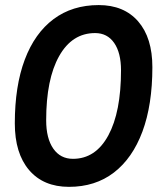

<svg xmlns="http://www.w3.org/2000/svg" viewBox="-20 -723 626 753"><path d="M250.5 9.8Q150.4 9.8 94.2 -55.9Q38.1 -121.6 38.1 -239.3Q38.1 -385.3 77.1 -489Q116.2 -592.8 189.9 -647.9Q263.7 -703.1 367.2 -703.1Q466.3 -703.1 522 -638.9Q577.6 -574.7 577.6 -459.5Q577.6 -312 538.6 -207Q499.5 -102.1 426.5 -46.1Q353.5 9.8 250.5 9.8ZM266.1 -100.1Q355 -100.1 404.8 -191.9Q454.6 -283.7 454.6 -447.3Q454.6 -516.1 427.7 -554.7Q400.9 -593.3 353 -593.3Q262.7 -593.3 211.9 -502.9Q161.1 -412.6 161.1 -251.5Q161.1 -180.2 189 -140.1Q216.8 -100.1 266.1 -100.1Z"/></svg>

Font: CaskaydiaCove NFP SemiBold
Style: Italic
Weight: 600
Italic angle: -10°
Designer: Aaron Bell
Foundry: Saja Typeworks
Version: Version 2111.001; VTT 6.35;Nerd Fonts 3.1.1